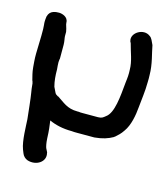

<svg xmlns="http://www.w3.org/2000/svg" viewBox="-100 -548 703 805"><g transform="rotate(15 251.5 -145.0)"><path d="M409 -275C409 -267 407 -258 406 -246C400 -183 395 -110 363 -88C354 -81 349 -75 332 -75H266C258 -75 252 -75 248 -76H242C196 -76 177 -98 148 -116H146L145 -117C133 -123 134 -127 122 -151C116 -173 114 -198 114 -223V-224C113 -235 112 -246 112 -255C112 -264 114 -271 114 -271V-331C114 -346 110 -360 110 -367V-386C107 -405 101 -414 101 -424C101 -449 73 -456 61 -456C49 -456 21 -455 15 -429L14 -428V-427C13 -419 12 -412 12 -405C12 -401 12 -397 13 -389C13 -383 14 -378 14 -372V-343C14 -321 12 -289 12 -265C12 -253 12 -244 13 -232L15 -207C17 -184 22 -169 26 -152L27 -151L30 -140V-139C31 -124 33 -112 35 -100C38 -85 46 -10 48 10C50 38 50 103 63 137L69 152C73 163 82 172 93 176C133 189 174 162 164 125V123L155 105V104C154 102 150 87 149 65C148 31 145 13 142 -10C168 2 201 10 240 10C246 11 258 11 264 11H339C373 8 397 0 418 -12L420 -14L422 -15C432 -24 443 -33 454 -50C475 -79 483 -124 486 -160C489 -195 495 -230 495 -270C496 -280 495 -293 495 -301C495 -349 480 -392 474 -426C467 -440 463 -454 453 -460C422 -485 370 -453 380 -419V-418L384 -410C393 -374 409 -339 409 -301C409 -291 410 -283 409 -278Z"/></g></svg>

Font: Stray Cat
Style: BlkExt
Weight: 900
Version: Version 1.0